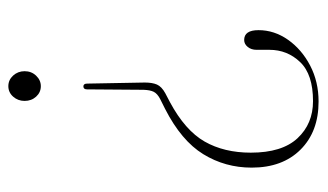

<svg xmlns="http://www.w3.org/2000/svg" viewBox="-178 -582 766 449"><g transform="rotate(90 204.5 -357.0)"><path d="M172.5 -313Q172.5 -330.5 177.2 -341.5Q182 -352.5 197.5 -361L218.5 -372Q284.5 -407.5 310.5 -453Q336.5 -498.5 336.5 -561Q336.5 -634 302.8 -670.2Q269 -706.5 216 -706.5Q153.5 -706.5 124.8 -676.5Q96 -646.5 96 -604.5V-574.5Q96 -562 89.2 -553.8Q82.5 -545.5 73 -545.5Q50 -545.5 50 -579Q50 -616 72.5 -648Q95 -680 132.8 -699.8Q170.5 -719.5 217 -719.5Q287.5 -719.5 329.5 -677.2Q371.5 -635 371.5 -563Q371.5 -501 340 -449.8Q308.5 -398.5 234 -360.5L211 -349Q198.5 -342.5 194.2 -334Q190 -325.5 189.5 -310L188.5 -178Q188.5 -169.5 181.5 -169.5Q175 -169.5 175 -178.5ZM181 6Q166.5 6 156.2 -5.2Q146 -16.5 146 -32Q146 -48 156.5 -59Q167 -70 181 -70Q195.5 -70 205.5 -59Q215.5 -48 215.5 -32Q215.5 -16.5 205.5 -5.2Q195.5 6 181 6Z"/></g></svg>

Font: Fraunces 72pt Thin
Style: Regular
Weight: 100
Version: Version 1.000;[b76b70a41]